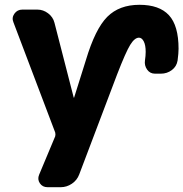

<svg xmlns="http://www.w3.org/2000/svg" viewBox="-20 -560 764 800"><path d="M210 -8 36 -467Q28 -486 40 -503Q52 -520 73 -520H136Q160 -520 180.5 -504.5Q201 -489 207 -465L287 -154Q287 -153 288 -153Q289 -153 289 -154L338 -310Q377 -440 427 -490Q477 -540 561 -540Q644 -540 684 -496.5Q724 -453 724 -357Q724 -338 720 -308Q716 -283 696 -268Q676 -253 650 -253H626Q605 -253 593 -270Q581 -287 584 -308Q587 -328 587 -344Q587 -372 579 -387.5Q571 -403 559 -403Q541 -403 522.5 -373Q504 -343 468 -250L310 167Q301 191 279.5 205.5Q258 220 233 220H178Q157 220 146 203.5Q135 187 143 168L210 8Q211 4 211 0Q211 -4 210 -8Z"/></svg>

Font: Rounded Mplus 1c ExtraBold
Style: Regular
Weight: 800
Version: Version 1.059.20150529